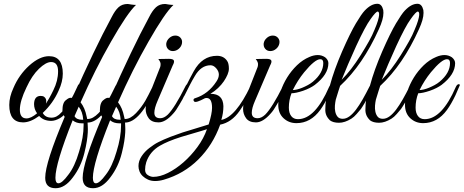

<svg xmlns="http://www.w3.org/2000/svg" viewBox="-20 -647 2451 1015"><path d="M239 -350Q312 -350 312 -258Q312 -215 290 -168Q261 -102 206 -50Q219 -25 253 -25Q280 -25 304 -52Q334 -83 347 -106.5Q360 -130 366 -141Q369 -146 372.5 -154Q376 -162 381 -172Q391 -193 393 -197.5Q395 -202 400 -202Q410 -203 410 -195Q410 -194 408 -188L402 -174L393 -154Q390 -148 382.5 -132.5Q375 -117 369 -108Q364 -99 354.5 -84Q345 -69 337 -60Q330 -51 319 -40Q308 -29 298 -23Q272 -8 251 -8Q210 -8 187 -34Q141 0 102 0Q29 0 29 -92Q29 -135 51 -182Q80 -251 135 -301Q190 -350 239 -350ZM250 -319Q223 -319 186 -283.5Q149 -248 120 -185Q85 -113 85 -67Q85 -21 120 -21Q144 -21 176 -48Q160 -70 160 -97Q161 -140 195 -140Q207 -140 213.5 -135Q220 -130 222.5 -123.5Q225 -117 224.5 -110Q224 -103 223 -99Q231 -112 241 -129.5Q251 -147 262 -170Q287 -220 287 -270Q287 -319 250 -319Z M274 348Q219 348 219 293Q219 213 322 -29Q310 -48 310 -62Q310 -105 329 -118Q343 -130 352.5 -130Q362 -130 365 -129Q422 -258 473 -364.5Q524 -471 570 -556Q588 -592 607 -609Q626 -626 655 -626Q657 -626 662.5 -625Q668 -624 674.5 -623Q681 -622 688 -621.5Q695 -621 699 -621Q653 -578 567 -427Q524 -352 484 -272Q444 -192 406 -106Q429 -77 438 -31L441 -18H444Q471 -18 501 -49Q516 -65 528 -81Q540 -97 550 -114Q569 -148 581 -173.5Q593 -199 596 -201Q601 -205 606 -200.5Q611 -196 606 -188Q523 1 443 1Q443 9 444 21.5Q445 34 444 53.5Q443 73 439 99.5Q435 126 426 162Q408 235 365 291Q323 348 274 348ZM273 293Q273 322 289 322Q308 322 341 277Q375 234 398 155Q422 79 422 15V5H413Q383 5 364 -11Q273 217 273 293ZM420 -14Q417 -57 396 -83L374 -33Q384 -14 414 -14Z M472 348Q417 348 417 293Q417 213 520 -29Q508 -48 508 -62Q508 -105 527 -118Q541 -130 550.5 -130Q560 -130 563 -129Q620 -258 671 -364.5Q722 -471 768 -556Q786 -592 805 -609Q824 -626 853 -626Q855 -626 860.5 -625Q866 -624 872.5 -623Q879 -622 886 -621.5Q893 -621 897 -621Q851 -578 765 -427Q722 -352 682 -272Q642 -192 604 -106Q627 -77 636 -31L639 -18H642Q669 -18 699 -49Q714 -65 726 -81Q738 -97 748 -114Q767 -148 779 -173.5Q791 -199 794 -201Q799 -205 804 -200.5Q809 -196 804 -188Q721 1 641 1Q641 9 642 21.5Q643 34 642 53.5Q641 73 637 99.5Q633 126 624 162Q606 235 563 291Q521 348 472 348ZM471 293Q471 322 487 322Q506 322 539 277Q573 234 596 155Q620 79 620 15V5H611Q581 5 562 -11Q471 217 471 293ZM618 -14Q615 -57 594 -83L572 -33Q582 -14 612 -14Z M859 -418Q862 -435 876 -447Q890 -459 907 -459Q924 -459 934.5 -447Q945 -435 942 -418Q939 -401 925 -389Q911 -377 894 -377Q877 -377 867 -389Q857 -401 859 -418ZM827 -22Q847 -22 867 -41Q904 -78 961 -192Q968 -206 975 -201Q977 -199 977 -194.5Q977 -190 969 -172Q965 -164 961.5 -156Q958 -148 954 -141Q951 -134 945 -122.5Q939 -111 929 -95Q911 -63 896 -47Q855 0 818 0Q782 0 766 -22Q750 -44 750 -71Q750 -98 763 -130L827 -293Q829 -299 829 -309Q829 -319 817 -335L872 -336Q895 -336 899 -327.5Q903 -319 893 -301L813 -114Q796 -75 796 -51Q796 -22 827 -22Z M800 310Q779 310 762.5 302.5Q746 295 734.5 284Q723 273 717.5 259Q712 245 712 231Q712 204 728.5 179Q745 154 770 135Q782 126 793 118.5Q804 111 817 104.5Q830 98 845.5 91Q861 84 882 76L946 53L1018 31L1083 11Q1101 -47 1101 -77Q1101 -129 1072 -129Q1067 -129 1064 -128Q1016 -102 1007 -110Q1002 -114 1003 -120Q1004 -126 1012 -128Q1081 -150 1124 -216Q1137 -235 1137 -253Q1137 -270 1123 -286Q1109 -302 1093 -302Q1043 -302 1010 -245Q996 -222 983 -196.5Q970 -171 957 -145Q951 -131 944 -135.5Q937 -140 945 -156Q971 -208 986 -236.5Q1001 -265 1004 -270Q1049 -352 1127 -352Q1162 -352 1180 -326Q1190 -313 1190 -284Q1190 -270 1183 -253Q1176 -236 1163.5 -217.5Q1151 -199 1132.5 -181.5Q1114 -164 1092 -151H1094Q1159 -151 1161 -86Q1161 -49 1150 -13Q1226 -28 1304 -192Q1308 -201 1314 -202Q1321 -205 1321 -196Q1321 -185 1295 -138Q1282 -115 1269.5 -95.5Q1257 -76 1246 -60Q1204 0 1144 12Q1105 120 1028.5 196Q952 272 846 303Q822 310 800 310ZM753 211Q747 231 747 250Q747 270 762 279Q777 288 790 288Q826 288 868 267Q910 246 950 211Q990 176 1023.5 130.5Q1057 85 1074 36Q1063 40 1047 44.5Q1031 49 1008 56L937 77Q865 100 826 123Q772 154 753 211Z M1374 -418Q1377 -435 1391 -447Q1405 -459 1422 -459Q1439 -459 1449.5 -447Q1460 -435 1457 -418Q1454 -401 1440 -389Q1426 -377 1409 -377Q1392 -377 1382 -389Q1372 -401 1374 -418ZM1342 -22Q1362 -22 1382 -41Q1419 -78 1476 -192Q1483 -206 1490 -201Q1492 -199 1492 -194.5Q1492 -190 1484 -172Q1480 -164 1476.5 -156Q1473 -148 1469 -141Q1466 -134 1460 -122.5Q1454 -111 1444 -95Q1426 -63 1411 -47Q1370 0 1333 0Q1297 0 1281 -22Q1265 -44 1265 -71Q1265 -98 1278 -130L1342 -293Q1344 -299 1344 -309Q1344 -319 1332 -335L1387 -336Q1410 -336 1414 -327.5Q1418 -319 1408 -301L1328 -114Q1311 -75 1311 -51Q1311 -22 1342 -22Z M1521 -154Q1507 -118 1507 -78Q1507 -50 1519.5 -33.5Q1532 -17 1555 -17Q1646 -17 1720 -188Q1727 -203 1737 -202Q1741 -201 1741 -197Q1741 -195 1718 -144Q1695 -96 1673 -66Q1622 4 1547 4Q1507 4 1479 -22Q1451 -48 1451 -93Q1451 -126 1463.5 -164Q1476 -202 1498 -237.5Q1520 -273 1550 -302Q1580 -331 1616 -346Q1639 -356 1660 -356Q1681 -356 1699 -344Q1716 -330 1716 -313Q1716 -253 1644 -198Q1633 -190 1617.5 -182Q1602 -174 1582 -167Q1543 -154 1521 -154ZM1689 -314Q1689 -334 1673 -334Q1645 -334 1588 -265Q1553 -222 1528 -171Q1537 -171 1550 -174Q1563 -177 1577.5 -183Q1592 -189 1607 -197Q1622 -205 1634 -215Q1689 -261 1689 -314Z M1792 -19Q1810 -19 1827.5 -32Q1845 -45 1862 -67.5Q1879 -90 1897 -121.5Q1915 -153 1934 -191Q1942 -205 1949 -202Q1954 -197 1951 -191L1938 -163L1924 -133Q1922 -129 1918 -121Q1914 -113 1908.5 -103.5Q1903 -94 1897.5 -85.5Q1892 -77 1888 -71Q1880 -61 1865.5 -44.5Q1851 -28 1838 -20Q1803 2 1772 2Q1741 2 1724 -11Q1712 -23 1707 -33.5Q1702 -44 1700.5 -54Q1699 -64 1700 -75Q1701 -86 1701 -99Q1704 -131 1713 -161Q1718 -176 1720.5 -184.5Q1723 -193 1724 -195Q1746 -277 1789 -376Q1832 -474 1861.5 -523.5Q1891 -573 1908 -591Q1942 -627 1975 -627Q1998 -627 2006 -594Q2007 -590 2007 -579Q2007 -545 1983 -493Q1898 -304 1778 -193Q1777 -189 1769 -165.5Q1761 -142 1755 -120Q1752 -106 1750.5 -89Q1749 -72 1752.5 -56Q1756 -40 1765 -29.5Q1774 -19 1792 -19ZM1977 -586Q1967 -586 1939 -546Q1911 -508 1863 -404Q1840 -353 1820.5 -308Q1801 -263 1786 -225Q1812 -251 1837 -283.5Q1862 -316 1887 -356Q1912 -396 1930.5 -429Q1949 -462 1960 -490Q1972 -518 1977.5 -536.5Q1983 -555 1984 -566Q1985 -577 1982.5 -581.5Q1980 -586 1977 -586Z M2004 -19Q2022 -19 2039.5 -32Q2057 -45 2074 -67.5Q2091 -90 2109 -121.5Q2127 -153 2146 -191Q2154 -205 2161 -202Q2166 -197 2163 -191L2150 -163L2136 -133Q2134 -129 2130 -121Q2126 -113 2120.5 -103.5Q2115 -94 2109.5 -85.5Q2104 -77 2100 -71Q2092 -61 2077.5 -44.5Q2063 -28 2050 -20Q2015 2 1984 2Q1953 2 1936 -11Q1924 -23 1919 -33.5Q1914 -44 1912.5 -54Q1911 -64 1912 -75Q1913 -86 1913 -99Q1916 -131 1925 -161Q1930 -176 1932.5 -184.5Q1935 -193 1936 -195Q1958 -277 2001 -376Q2044 -474 2073.5 -523.5Q2103 -573 2120 -591Q2154 -627 2187 -627Q2210 -627 2218 -594Q2219 -590 2219 -579Q2219 -545 2195 -493Q2110 -304 1990 -193Q1989 -189 1981 -165.5Q1973 -142 1967 -120Q1964 -106 1962.5 -89Q1961 -72 1964.5 -56Q1968 -40 1977 -29.5Q1986 -19 2004 -19ZM2189 -586Q2179 -586 2151 -546Q2123 -508 2075 -404Q2052 -353 2032.5 -308Q2013 -263 1998 -225Q2024 -251 2049 -283.5Q2074 -316 2099 -356Q2124 -396 2142.5 -429Q2161 -462 2172 -490Q2184 -518 2189.5 -536.5Q2195 -555 2196 -566Q2197 -577 2194.5 -581.5Q2192 -586 2189 -586Z M2191 -154Q2177 -118 2177 -78Q2177 -50 2189.5 -33.5Q2202 -17 2225 -17Q2316 -17 2390 -188Q2397 -203 2407 -202Q2411 -201 2411 -197Q2411 -195 2388 -144Q2365 -96 2343 -66Q2292 4 2217 4Q2177 4 2149 -22Q2121 -48 2121 -93Q2121 -126 2133.5 -164Q2146 -202 2168 -237.5Q2190 -273 2220 -302Q2250 -331 2286 -346Q2309 -356 2330 -356Q2351 -356 2369 -344Q2386 -330 2386 -313Q2386 -253 2314 -198Q2303 -190 2287.5 -182Q2272 -174 2252 -167Q2213 -154 2191 -154ZM2359 -314Q2359 -334 2343 -334Q2315 -334 2258 -265Q2223 -222 2198 -171Q2207 -171 2220 -174Q2233 -177 2247.5 -183Q2262 -189 2277 -197Q2292 -205 2304 -215Q2359 -261 2359 -314Z"/></svg>

Font: #9Slide05 Great Vibes
Style: Regular
Weight: 400
Designer: Robert E. Leuschke
Foundry: Robert E. Leuschke
Version: Version 1.001